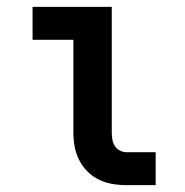

<svg xmlns="http://www.w3.org/2000/svg" viewBox="-20 -540 540 560"><path d="M349 0Q328 0 307.5 -3.5Q287 -7 268.5 -16Q250 -25 235 -40Q220 -55 210.5 -74Q201 -93 197.5 -113.5Q194 -134 194 -155V-424H75V-520H306V-155Q306 -144 307.5 -134Q309 -124 314.5 -115Q320 -106 329.5 -101Q339 -96 349 -96H434V0Z"/></svg>

Font: Zed Mono
Style: Bold
Weight: 700
Monospace: yes
Designer: Belleve Invis
Foundry: Belleve Invis
Version: Version 1.0.0; ttfautohint (v1.8.4)